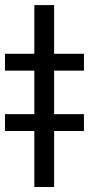

<svg xmlns="http://www.w3.org/2000/svg" viewBox="-57 -747 355 767"><path d="M159.2 -726.6V0H80.1V-726.6ZM-37.1 -464.8V-532.2H278.3V-464.8ZM-37.1 -223.6V-291H278.3V-223.6Z"/></svg>

Font: Inter
Style: Regular
Weight: 400
Designer: Rasmus Andersson
Foundry: rsms
Version: Version 4.001;git-9221beed3